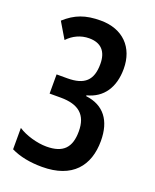

<svg xmlns="http://www.w3.org/2000/svg" viewBox="-138 -804 722 894"><g transform="rotate(20 223.5 -357.0)"><path d="M382 -549C382 -655 315 -724 205 -724C130 -724 81 -706 30 -660L77 -581C104 -610 141 -628 183 -628C240 -628 272 -597 272 -533C272 -452 235 -418 150 -418H97V-323H152C241 -323 285 -286 285 -204C285 -123 249 -86 167 -86C120 -86 62 -103 26 -127V-21C69 0 121 10 180 10C330 10 397 -74 397 -197C397 -298 351 -359 261 -370V-374C340 -394 382 -457 382 -549Z"/></g></svg>

Font: Noto Sans Display Condensed Medium
Style: Regular
Weight: 500
Width: 3
Designer: Monotype Design Team
Foundry: Monotype Imaging Inc.
Version: Version 1.900